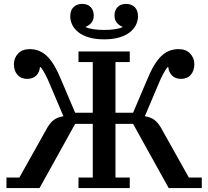

<svg xmlns="http://www.w3.org/2000/svg" viewBox="-20 -961 1064 981"><path d="M13 -54H79L213 -293Q233 -332 254 -347.5Q275 -363 304 -367L237 -525Q211 -589 188 -618H184Q182 -592 165 -575Q148 -558 119 -558Q87 -558 69 -579Q51 -600 51 -633Q51 -664 72 -687Q93 -710 132 -710Q183 -710 220.5 -674Q258 -638 293 -552L364 -385H454V-644H381V-698H643V-644H570V-385H660L731 -552Q766 -638 803.5 -674Q841 -710 892 -710Q931 -710 952 -687Q973 -664 973 -633Q973 -600 955 -579Q937 -558 905 -558Q876 -558 859 -575Q842 -592 840 -618H836Q813 -589 787 -525L720 -367Q749 -363 770 -347.5Q791 -332 811 -293L945 -54H1011V0H842L660 -328H570V-54H643V0H381V-54H454V-328H364L182 0H13ZM512 -760Q468 -760 435.5 -769.5Q403 -779 381.5 -795.5Q360 -812 349.5 -833.5Q339 -855 339 -878Q339 -908 355.5 -924.5Q372 -941 400 -941Q428 -941 443.5 -924.5Q459 -908 459 -882Q459 -860 447.5 -845.5Q436 -831 419 -825V-822Q434 -815 458.5 -811.5Q483 -808 512 -808Q541 -808 565.5 -811.5Q590 -815 605 -822V-825Q588 -831 576.5 -845.5Q565 -860 565 -882Q565 -908 580.5 -924.5Q596 -941 624 -941Q652 -941 668.5 -924.5Q685 -908 685 -878Q685 -855 674.5 -833.5Q664 -812 642.5 -795.5Q621 -779 588.5 -769.5Q556 -760 512 -760Z"/></svg>

Font: IBM Plex Serif Medium
Style: Regular
Weight: 500
Designer: Mike Abbink, Paul van der Laan, Pieter van Rosmalen
Foundry: Bold Monday
Version: Version 2.5